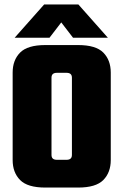

<svg xmlns="http://www.w3.org/2000/svg" viewBox="-20 -845 556 865"><path d="M304 -374V-495Q304 -506 298 -511.5Q292 -517 279 -517H246V-642H332Q412 -642 445.5 -608Q479 -574 479 -518V-374ZM304 -147V-387H479V-124Q479 -68 445.5 -34Q412 0 332 0H246V-125H279Q292 -125 298 -130.5Q304 -136 304 -147ZM212 -495V-374H37V-518Q37 -574 70.5 -608Q104 -642 184 -642H270V-517H237Q224 -517 218 -511.5Q212 -506 212 -495ZM212 -387V-147Q212 -136 218 -130.5Q224 -125 237 -125H270V0H184Q104 0 70.5 -34Q37 -68 37 -124V-387ZM46 -675 179 -825H333L466 -675H309L256 -744L203 -675Z"/></svg>

Font: Teko Variable Light
Style: Regular
Weight: 300
Designer: Manushi Parikh, Jonny Pinhorn
Foundry: Indian Type Foundry
Version: Version 3.000